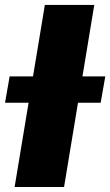

<svg xmlns="http://www.w3.org/2000/svg" viewBox="-57 -747 441 767"><path d="M319.6 -727.3 272.4 -441.8H363.6L345.2 -336.6H254.6L198.9 0H1.4L57.2 -336.6H-36.9L-18.5 -441.8H74.9L122.2 -727.3Z"/></svg>

Font: Karasuma Gothic
Style: Italic
Weight: 900
Italic angle: -9.39999°
Designer: Rasmus Andersson / Ryoko Nishizuka
Foundry: Genbu
Version: Version 1.00